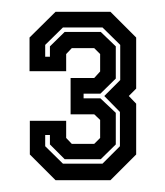

<svg xmlns="http://www.w3.org/2000/svg" viewBox="-20 -720 280 325"><path d="M74 -415 30.5 -458.5V-515.5H92V-486.5L101.5 -476.5H139.5L149.5 -486.5V-517L139.5 -526.5H99.5V-588H139.5L149.5 -599V-628.5L139.5 -638.5H101.5L92 -628.5V-599.5H30V-656.5L74 -700H167L210.5 -656.5V-570L198 -557.5L210.5 -544.5V-458.5L167 -415ZM86.5 -443H153.5L183 -472.5V-530.5L156.5 -557.5L183.5 -584.5V-644L153.5 -673.5H86.5L56.5 -644V-624H64.5V-641.5L89.5 -666H150.5L176 -641.5V-587L150 -561.5H121.5V-553.5H150L176 -529V-475.5L150.5 -450.5H89.5L64.5 -475.5V-491.5H56.5V-472.5Z"/></svg>

Font: Tourney Condensed Regular
Style: Bold
Weight: 700
Width: 3
Designer: Tyler Finck
Foundry: Etcetera Type Co
Version: Version 1.010; ttfautohint (v1.8.3)